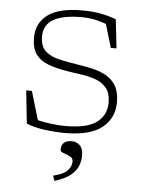

<svg xmlns="http://www.w3.org/2000/svg" viewBox="-53 -564 614 823"><g transform="rotate(5 254.0 -153.0)"><path d="M267 -522Q314 -522 349.2 -515Q384.5 -508 414 -496.5L428 -372.5H403.5L373.5 -473Q343.5 -484 318.2 -488.5Q293 -493 269 -493Q187.5 -493 146.5 -469.5Q105.5 -446 105.5 -395.5Q105.5 -353.5 128.2 -333Q151 -312.5 188.2 -304Q225.5 -295.5 268.5 -289Q301 -284 333 -276.8Q365 -269.5 391.5 -254.8Q418 -240 434 -213.2Q450 -186.5 450 -142.5Q450 -74.5 399 -33.2Q348 8 237.5 8Q198 8 151 1.8Q104 -4.5 73 -18L58 -159.5H82.5L119 -36.5Q147.5 -29.5 181 -25.8Q214.5 -22 238.5 -22Q332.5 -22 373.5 -53.2Q414.5 -84.5 414.5 -137.5Q414.5 -178.5 396 -200.8Q377.5 -223 347.8 -233.5Q318 -244 283.5 -248.5Q249 -253 217 -258.5Q174.5 -266 141.8 -278.5Q109 -291 90.2 -316.5Q71.5 -342 71.5 -388Q71.5 -450.5 119.5 -486.2Q167.5 -522 267 -522ZM205 194.5Q251 183 266.8 165Q282.5 147 282.5 126.5Q282.5 112 268.8 105.5Q255 99 241 94.2Q227 89.5 227 81.5Q227 40.5 271.5 40.5Q292 40.5 306.5 54Q321 67.5 321 99Q321 119 313.2 140.8Q305.5 162.5 282.2 182.2Q259 202 212 216.5Z"/></g></svg>

Font: Newsreader Caption ExtraLight
Style: Regular
Weight: 275
Designer: Hugues Gentile
Foundry: Production Type
Version: Version 1.001